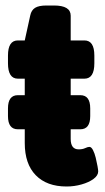

<svg xmlns="http://www.w3.org/2000/svg" viewBox="-20 -670 382 698"><path d="M45 -200Q9 -200 9 -248V-276Q9 -324 45 -324H70V-384H45Q9 -384 9 -440V-468Q9 -523 45 -523H70L90 -614Q94 -633 107.5 -641.5Q121 -650 149 -650H176Q237 -650 237 -613V-523H287Q323 -523 323 -468V-440Q323 -384 287 -384H237V-324H272Q308 -324 308 -276V-248Q308 -200 272 -200H237V-165Q237 -127 266 -127Q280 -127 289.5 -131.5Q299 -136 305 -136Q312 -136 318 -124.5Q324 -113 328 -96.5Q332 -80 334.5 -66Q337 -52 337 -47Q337 -32 320 -19.5Q303 -7 276.5 0.5Q250 8 222 8Q150 8 110 -33Q70 -74 70 -150V-200Z"/></svg>

Font: Asap ExtraBold
Style: Regular
Weight: 800
Designer: Pablo Cosgaya
Foundry: Omnibus-Type
Version: Version 3.001; ttfautohint (v1.8.4.7-5d5b)